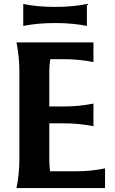

<svg xmlns="http://www.w3.org/2000/svg" viewBox="-20 -952 581 972"><path d="M97.7 -931.6Q170.9 -917 258.8 -917Q345.7 -917 419.9 -931.6V-820.8Q346.7 -835.4 258.8 -835.4Q170.9 -835.4 97.7 -820.8ZM63.5 0Q78.1 -73.2 78.1 -146V-590.3Q78.1 -664.1 63.5 -737.3H453.1V-637.7Q379.9 -652.3 306.6 -652.3H234.4Q229.5 -622.6 229.5 -590.8V-413.1H306.6Q379.9 -413.1 453.1 -427.7V-313Q379.9 -327.6 306.6 -327.6H229.5V-146.5Q229.5 -114.7 233.4 -85H365.2Q442.4 -85 511.7 -99.6V0Z"/></svg>

Font: Classica
Style: Bold
Weight: 700
Designer: Wojciech Kalinowski "wmk69" (wmk69@o2.pl)
Foundry: Wojciech Kalinowski "wmk69" (wmk69@o2.pl)
Version: Version 2.1.1; 2021-05-14